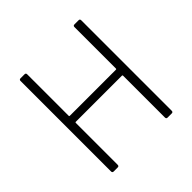

<svg xmlns="http://www.w3.org/2000/svg" viewBox="-179 -860 1020 1020"><g transform="rotate(-45 331.0 -350.0)"><path d="M104 -10V-690Q104 -700 114 -700H144Q154 -700 154 -690V-378Q154 -374 158 -374H505Q509 -374 509 -378V-690Q509 -700 519 -700H550Q560 -700 560 -690V-10Q560 0 550 0H519Q509 0 509 -10V-325Q509 -329 505 -329H158Q154 -329 154 -325V-10Q154 0 144 0H114Q104 0 104 -10Z"/></g></svg>

Font: Barlow GEO Light
Style: Regular
Weight: 300
Designer: Jeremy Tribby
Foundry: Tribby Type
Version: Version 1.408